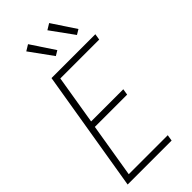

<svg xmlns="http://www.w3.org/2000/svg" viewBox="-297 -1030 1093 1093"><g transform="rotate(-45 250.0 -483.0)"><path d="M21 0 143 -735H496L490 -698H177L128 -401H387L381 -364H121L67 -37H381L375 0ZM419 -806 319 -944 355 -966 449 -824ZM249 -806 149 -944 185 -966 279 -824Z"/></g></svg>

Font: Iosevka SS04 Extralight
Style: Italic
Weight: 200
Italic angle: -9°
Monospace: yes
Designer: Belleve Invis
Foundry: Belleve Invis
Version: Version 19.0.0; ttfautohint (v1.8.4)